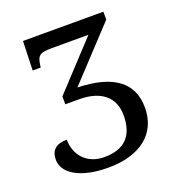

<svg xmlns="http://www.w3.org/2000/svg" viewBox="-131 -821 866 939"><g transform="rotate(-20 301.5 -351.5)"><path d="M181.2 -393.1V-352.1H253.9C366.7 -352.1 431.2 -298.3 431.2 -205.1C431.2 -97.7 378.4 -43.9 272.9 -43.9C183.1 -43.9 128.9 -106.4 128.9 -187C72.8 -187 44.9 -162.1 44.9 -112.8C44.9 -42.5 127.4 11.2 273.9 11.2C438.5 11.2 542 -66.9 542 -204.1C542 -335.4 449.7 -403.8 265.1 -409.2L511.2 -672.9V-713.9H92.8L87.9 -562H129.9L130.9 -570.8C137.2 -624 151.4 -632.8 213.9 -632.8H403.8Z"/></g></svg>

Font: The Erased English
Style: Regular
Weight: 400
Designer: Monotype Design team + ligartures altered by 180 Amsterdam
Foundry: Monotype Imaging Inc.
Version: Version 1.030;Glyphs 3.1.2 (3151)